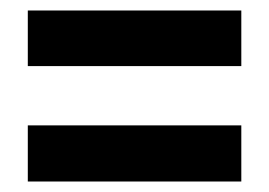

<svg xmlns="http://www.w3.org/2000/svg" viewBox="-20 -535 513 366"><path d="M33 -409H440V-515H33ZM33 -189H440V-296H33Z"/></svg>

Font: Noto Sans Arabic UI XCn
Style: Bold
Weight: 700
Width: 2
Designer: Monotype Design Team, Nadine Chahine and Nizar Qandah
Foundry: Monotype Imaging Inc.
Version: Version 2.010